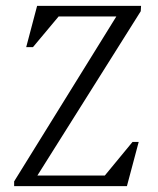

<svg xmlns="http://www.w3.org/2000/svg" viewBox="-20 -632 537 652"><path d="M28 0V-16L375 -576H179L92 -472H69L106 -612H459L458 -594L107 -36H336L430 -150H451L411 0Z"/></svg>

Font: Ancizar Serif Light
Style: Italic
Weight: 300
Italic angle: -4°
Designer: Cesar Puertas, Viviana Monsalve, Julian Moncada, Julian Prieto, Jose Castro, Felipe Aragon, Mariel Hernandez, Sara Alarc
Version: Version 8.100